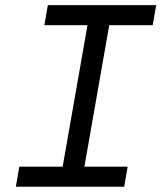

<svg xmlns="http://www.w3.org/2000/svg" viewBox="-20 -713 626 733"><path d="M40.5 0 53.7 -76.7H219.2L314 -616.7H149.4L162.6 -693.4H576.2L563 -616.7H397L302.2 -76.7H467.3L454.1 0Z"/></svg>

Font: Cascadia Mono PL SemiLight
Style: Italic
Weight: 350
Italic angle: -10°
Monospace: yes
Designer: Aaron Bell
Foundry: Saja Typeworks
Version: Version 2404.023; ttfautohint (v1.8.4)